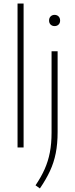

<svg xmlns="http://www.w3.org/2000/svg" viewBox="-20 -828 422 1078"><path d="M78.5 0V-808H112.5V0ZM204 230 179.5 212.5Q211 166 230.8 121.5Q250.5 77 260 27.5Q269.5 -22 269.5 -83V-540H303.5V-87.5Q303.5 -20.5 293 32.2Q282.5 85 260.5 132.2Q238.5 179.5 204 230ZM286.5 -681.5Q273 -681.5 264.2 -690Q255.5 -698.5 255.5 -712.5Q255.5 -727 264.2 -735.8Q273 -744.5 286.5 -744.5Q300 -744.5 308.8 -735.8Q317.5 -727 317.5 -712.5Q317.5 -698.5 308.8 -690Q300 -681.5 286.5 -681.5Z"/></svg>

Font: Encode Sans SmCnd Th
Style: Regular
Weight: 100
Width: 4
Designer: Multiple Designers
Foundry: Impallari Type
Version: Version 3.002; ttfautohint (v1.8.3) -l 8 -r 50 -G 200 -x 14 